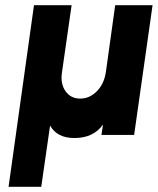

<svg xmlns="http://www.w3.org/2000/svg" viewBox="-20 -520 608 740"><path d="M568 -500H424L388 -242Q381 -196 353 -168Q325 -140 289 -140Q253 -140 233 -168Q212 -196 219 -242L256 -500H111L13 200H139L173 -36Q200 12 267 12Q340 12 377 -40L371 0H497Z"/></svg>

Font: Unageo
Style: ExtraBold-Italic
Weight: 800
Designer: Richard Sepsi
Foundry: Richard Sepsi
Version: Version 2.000